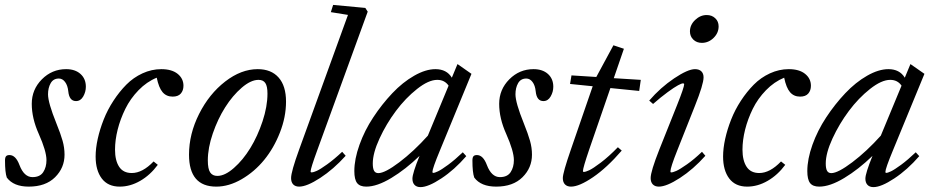

<svg xmlns="http://www.w3.org/2000/svg" viewBox="-33 -745 3782 778"><path d="M83.5 11.2Q22 11.2 -5.4 -25.4Q-12.7 -45.9 -12.7 -94.7Q-12.7 -106.9 -8.5 -111.8Q-4.4 -116.7 5.4 -116.7Q30.8 -116.7 45.9 -76.2Q64.5 -27.3 98.6 -27.3Q128.9 -27.3 142.1 -47.4Q155.3 -67.4 155.3 -96.2Q155.3 -132.3 124 -202.6Q95.7 -265.6 95.7 -324.2Q95.7 -382.3 136.7 -423.6Q177.7 -464.8 234.9 -464.8Q271.5 -464.8 293.2 -445.3Q314.9 -425.8 314.9 -393.6Q314.9 -372.6 304.2 -354Q293.5 -335.4 274.9 -335.4Q247.6 -335.4 243.7 -375Q241.2 -398.9 230.7 -412.8Q220.2 -426.8 205.6 -426.8Q183.1 -426.8 172.4 -408Q161.6 -389.2 161.6 -362.8Q161.6 -329.1 195.3 -245.6Q212.9 -202.1 220.7 -174.3Q228.5 -146.5 228.5 -118.2Q228.5 -64.9 190.2 -26.9Q151.9 11.2 83.5 11.2Z M452.1 11.2Q404.3 11.2 379.4 -21.7Q354.5 -54.7 354.5 -110.8Q354.5 -143.6 363 -182.4Q371.6 -221.2 387.2 -260.7Q402.8 -300.3 426.8 -336.9Q450.7 -373.5 479 -402.1Q507.3 -430.7 544.4 -447.8Q581.5 -464.8 620.6 -464.8Q663.1 -464.8 686.8 -445.8Q710.4 -426.8 710.4 -397.5Q710.4 -378.4 699.7 -366Q689 -353.5 666.5 -353.5Q641.1 -353.5 625.7 -371.6Q610.4 -389.6 602.1 -430.2Q561.5 -413.6 528.3 -379.4Q495.1 -345.2 474.9 -304Q454.6 -262.7 443.8 -220Q433.1 -177.2 433.1 -138.7Q433.1 -94.7 449.7 -69.3Q466.3 -43.9 501 -43.9Q544.4 -43.9 589.4 -90.8L606.4 -77.1Q575.7 -35.6 535.2 -12.2Q494.6 11.2 452.1 11.2Z M843.3 11.2Q732.9 11.2 732.9 -118.2Q732.9 -202.1 773.7 -283.2Q814.5 -364.3 879.4 -414.6Q944.3 -464.8 1011.2 -464.8Q1065.9 -464.8 1095.9 -430.9Q1126 -397 1126 -333Q1126 -271 1101.3 -208Q1076.7 -145 1037.6 -97.2Q998.5 -49.3 946.5 -19Q894.5 11.2 843.3 11.2ZM847.7 -32.2Q878.4 -32.2 915 -64.5Q951.7 -96.7 981.2 -144.8Q1010.7 -192.9 1030.8 -253.2Q1050.8 -313.5 1050.8 -365.7Q1050.8 -395.5 1042.2 -408.4Q1033.7 -421.4 1014.6 -421.4Q983.4 -421.4 946.5 -389.6Q909.7 -357.9 879.6 -310.5Q849.6 -263.2 829.3 -204.3Q809.1 -145.5 809.1 -95.2Q809.1 -60.5 818.6 -46.4Q828.1 -32.2 847.7 -32.2Z M1179.2 11.2Q1163.6 11.2 1155 2.2Q1146.5 -6.8 1146.5 -23.4Q1146.5 -49.3 1179.2 -139.2L1377 -684.6L1307.6 -695.8L1316.9 -725.1L1447.3 -712.9L1457 -697.8L1252.4 -135.7Q1225.6 -62.5 1225.6 -50.3Q1225.6 -46.4 1230.5 -46.4Q1236.3 -46.4 1250.2 -52.5Q1264.2 -58.6 1292.7 -79.1Q1321.3 -99.6 1353.5 -129.9L1367.7 -113.8Q1318.4 -59.1 1264.4 -23.9Q1210.4 11.2 1179.2 11.2Z M1451.2 11.2Q1425.3 11.2 1414.1 -3.2Q1402.8 -17.6 1402.8 -51.8Q1402.8 -100.1 1423.6 -158.2Q1444.3 -216.3 1479.5 -269.5Q1514.6 -322.8 1556.6 -367.2Q1598.6 -411.6 1645.3 -438.2Q1691.9 -464.8 1731.4 -464.8Q1776.9 -464.8 1797.9 -430.2L1820.8 -485.4L1877.4 -445.8L1749 -133.8Q1719.2 -62 1719.2 -48.3Q1719.2 -44.4 1722.2 -44.4Q1728.5 -44.4 1741.9 -50.8Q1755.4 -57.1 1782.7 -77.1Q1810.1 -97.2 1842.3 -127.9L1856.4 -112.3Q1808.6 -57.1 1755.4 -22Q1702.1 13.2 1670.9 13.2Q1655.3 13.2 1646.7 4.2Q1638.2 -4.9 1638.2 -21Q1638.2 -42.5 1667 -113.3Q1610.4 -58.6 1552.5 -23.7Q1494.6 11.2 1451.2 11.2ZM1477.5 -82.5Q1477.5 -62 1482.9 -52.7Q1488.3 -43.5 1500 -43.5Q1526.9 -43.5 1585 -87.4Q1643.1 -131.3 1700.7 -195.3L1784.7 -397.9Q1768.6 -421.4 1738.8 -421.4Q1703.6 -421.4 1657 -384.5Q1610.4 -347.7 1571.3 -295.4Q1532.2 -243.2 1504.9 -183.8Q1477.5 -124.5 1477.5 -82.5Z M1977.5 11.2Q1916 11.2 1888.7 -25.4Q1881.3 -45.9 1881.3 -94.7Q1881.3 -106.9 1885.5 -111.8Q1889.6 -116.7 1899.4 -116.7Q1924.8 -116.7 1939.9 -76.2Q1958.5 -27.3 1992.7 -27.3Q2022.9 -27.3 2036.1 -47.4Q2049.3 -67.4 2049.3 -96.2Q2049.3 -132.3 2018.1 -202.6Q1989.7 -265.6 1989.7 -324.2Q1989.7 -382.3 2030.8 -423.6Q2071.8 -464.8 2128.9 -464.8Q2165.5 -464.8 2187.3 -445.3Q2209 -425.8 2209 -393.6Q2209 -372.6 2198.2 -354Q2187.5 -335.4 2168.9 -335.4Q2141.6 -335.4 2137.7 -375Q2135.3 -398.9 2124.8 -412.8Q2114.3 -426.8 2099.6 -426.8Q2077.1 -426.8 2066.4 -408Q2055.7 -389.2 2055.7 -362.8Q2055.7 -329.1 2089.4 -245.6Q2106.9 -202.1 2114.7 -174.3Q2122.6 -146.5 2122.6 -118.2Q2122.6 -64.9 2084.2 -26.9Q2045.9 11.2 1977.5 11.2Z M2280.8 11.2Q2265.1 11.2 2256.3 2.2Q2247.6 -6.8 2247.6 -23.4Q2247.6 -44.9 2280.3 -139.2L2368.7 -395.5L2276.9 -404.8L2282.7 -439.5L2383.3 -433.1L2452.6 -561.5L2495.1 -547.4L2454.1 -428.2L2563.5 -421.4L2557.1 -376.5L2440.4 -388.2L2354.5 -139.2Q2329.1 -64.5 2329.1 -51.8Q2329.1 -48.3 2332.5 -48.3Q2339.8 -48.3 2354.7 -55.2Q2369.6 -62 2401.9 -86.4Q2434.1 -110.8 2470.7 -148.4L2486.3 -134.8Q2425.8 -64.9 2369.9 -26.9Q2314 11.2 2280.8 11.2Z M2811 -571.3Q2790 -571.3 2776.4 -584.5Q2762.7 -597.7 2762.7 -617.7Q2762.7 -644 2783.7 -664.1Q2804.7 -684.1 2830.6 -684.1Q2851.6 -684.1 2865.2 -671.1Q2878.9 -658.2 2878.9 -638.2Q2878.9 -611.3 2858.4 -591.3Q2837.9 -571.3 2811 -571.3ZM2636.7 11.2Q2621.1 11.2 2612.3 2.2Q2603.5 -6.8 2603.5 -23.4Q2603.5 -50.3 2638.7 -139.2L2710.4 -318.8Q2739.3 -391.1 2739.3 -403.8Q2739.3 -407.2 2734.4 -407.2Q2729 -407.2 2714.4 -399.4Q2699.7 -391.6 2672.4 -371.6Q2645 -351.6 2613.3 -323.7L2597.7 -337.4Q2643.1 -390.1 2698.7 -427.5Q2754.4 -464.8 2783.2 -464.8Q2799.8 -464.8 2808.8 -456.1Q2817.9 -447.3 2817.9 -431.6Q2817.9 -403.3 2782.7 -315.4L2711.4 -135.7Q2683.6 -65.9 2683.6 -50.3Q2683.6 -46.4 2687 -46.4Q2693.8 -46.4 2708 -52.7Q2722.2 -59.1 2750.7 -79.1Q2779.3 -99.1 2811.5 -129.9L2825.2 -113.8Q2776.4 -59.1 2722.2 -23.9Q2668 11.2 2636.7 11.2Z M2994.6 11.2Q2946.8 11.2 2921.9 -21.7Q2897 -54.7 2897 -110.8Q2897 -143.6 2905.5 -182.4Q2914.1 -221.2 2929.7 -260.7Q2945.3 -300.3 2969.2 -336.9Q2993.2 -373.5 3021.5 -402.1Q3049.8 -430.7 3086.9 -447.8Q3124 -464.8 3163.1 -464.8Q3205.6 -464.8 3229.2 -445.8Q3252.9 -426.8 3252.9 -397.5Q3252.9 -378.4 3242.2 -366Q3231.4 -353.5 3209 -353.5Q3183.6 -353.5 3168.2 -371.6Q3152.8 -389.6 3144.5 -430.2Q3104 -413.6 3070.8 -379.4Q3037.6 -345.2 3017.3 -304Q2997.1 -262.7 2986.3 -220Q2975.6 -177.2 2975.6 -138.7Q2975.6 -94.7 2992.2 -69.3Q3008.8 -43.9 3043.5 -43.9Q3086.9 -43.9 3131.8 -90.8L3148.9 -77.1Q3118.2 -35.6 3077.6 -12.2Q3037.1 11.2 2994.6 11.2Z M3286.6 11.2Q3260.7 11.2 3249.5 -3.2Q3238.3 -17.6 3238.3 -51.8Q3238.3 -100.1 3259 -158.2Q3279.8 -216.3 3314.9 -269.5Q3350.1 -322.8 3392.1 -367.2Q3434.1 -411.6 3480.7 -438.2Q3527.3 -464.8 3566.9 -464.8Q3612.3 -464.8 3633.3 -430.2L3656.2 -485.4L3712.9 -445.8L3584.5 -133.8Q3554.7 -62 3554.7 -48.3Q3554.7 -44.4 3557.6 -44.4Q3564 -44.4 3577.4 -50.8Q3590.8 -57.1 3618.2 -77.1Q3645.5 -97.2 3677.7 -127.9L3691.9 -112.3Q3644 -57.1 3590.8 -22Q3537.6 13.2 3506.3 13.2Q3490.7 13.2 3482.2 4.2Q3473.6 -4.9 3473.6 -21Q3473.6 -42.5 3502.4 -113.3Q3445.8 -58.6 3387.9 -23.7Q3330.1 11.2 3286.6 11.2ZM3313 -82.5Q3313 -62 3318.4 -52.7Q3323.7 -43.5 3335.4 -43.5Q3362.3 -43.5 3420.4 -87.4Q3478.5 -131.3 3536.1 -195.3L3620.1 -397.9Q3604 -421.4 3574.2 -421.4Q3539.1 -421.4 3492.4 -384.5Q3445.8 -347.7 3406.7 -295.4Q3367.7 -243.2 3340.3 -183.8Q3313 -124.5 3313 -82.5Z"/></svg>

Font: Elstob 6pt
Style: Italic
Weight: 400
Italic angle: -20°
Designer: Peter S. Baker
Version: Version 1.015